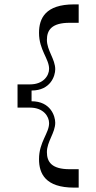

<svg xmlns="http://www.w3.org/2000/svg" viewBox="-20 -720 439 876"><path d="M298 52C216 52 194 19 194 -26C194 -74 232 -114 232 -160C232 -190 211 -258 124 -258V-307C211 -307 232 -374 232 -404C232 -450 194 -490 194 -538C194 -583 216 -616 298 -616H339V-700H318C187 -700 158 -636 158 -570C158 -492 204 -452 204 -406C204 -375 178 -335 117 -335H60V-229H117C178 -229 204 -189 204 -158C204 -112 158 -72 158 6C158 72 187 136 318 136H339V52Z"/></svg>

Font: Space Cowgirl
Style: Regular
Weight: 400
Designer: Valery Marier
Foundry: Valery Marier
Version: Version 1.000;hotconv 1.0.109;makeotfexe 2.5.65596